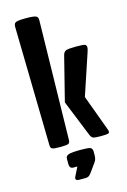

<svg xmlns="http://www.w3.org/2000/svg" viewBox="-155 -912 801 1212"><g transform="rotate(-15 245.5 -306.0)"><path d="M143.1 0Q102.1 0 91.1 -4.9Q80.1 -9.8 79.6 -27.8L64 -806.2Q64 -820.3 68.8 -827.9Q73.7 -835.4 90.8 -838.6Q107.9 -841.8 143.1 -841.8Q178.7 -841.8 195.6 -838.6Q212.4 -835.4 217.5 -827.9Q222.7 -820.3 222.2 -806.2L207 -27.8Q206.5 -9.8 195.3 -4.9Q184.1 0 143.1 0ZM405.8 0Q367.7 0 357.2 -4.9Q346.7 -9.8 339.4 -27.8L243.7 -264.6L316.9 -555.2Q322.3 -575.2 337.4 -581.1Q352.5 -586.9 402.8 -586.9Q448.2 -586.9 459.7 -583Q471.2 -579.1 471.2 -563Q471.2 -557.6 469.2 -550.5Q467.3 -543.5 464.4 -534.2L374.5 -264.6L456.5 -42.5Q464.8 -20 464.8 -15.6Q464.8 -5.9 454.3 -2.9Q443.8 0 405.8 0ZM204.6 230.5Q195.3 230.5 189 227.3Q182.6 224.1 182.6 218.3Q182.6 210.9 186.8 203.4Q190.9 195.8 195.3 186.5L215.3 146.5H189.9Q175.3 146.5 169.7 138.2Q164.1 129.9 164.1 119.6V82Q164.1 63.5 184.3 56.9Q204.6 50.3 266.1 50.3Q314 50.3 326.4 56.4Q338.9 62.5 338.9 82V105.5Q338.9 116.2 336.7 127.4Q334.5 138.7 324.2 152.8L285.2 207Q274.9 221.2 266.8 225.8Q258.8 230.5 244.6 230.5Z"/></g></svg>

Font: Denk One
Style: Regular
Weight: 400
Designer: Irina Smirnova, Eben Sorkin
Foundry: Sorkin Type Co.f
Version: Version 1.004; ttfautohint (v1.8.4.7-5d5b);gftools[0.9.23]